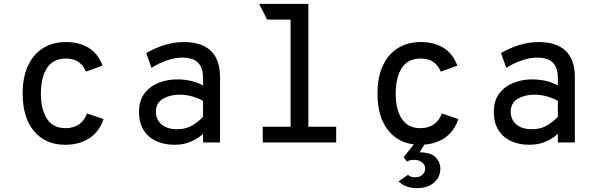

<svg xmlns="http://www.w3.org/2000/svg" viewBox="-20 -742 3120 1000"><path d="M319 12Q217.5 12 157.8 -58.2Q98 -128.5 98 -255Q98 -339 125.5 -399Q153 -459 203.8 -491Q254.5 -523 324 -523Q393.5 -523 442.5 -492.5Q491.5 -462 514 -400L427.5 -369Q416 -398.5 390.8 -417.8Q365.5 -437 323 -437Q256.5 -437 224.8 -387.8Q193 -338.5 193 -255Q193 -170.5 225.2 -122.5Q257.5 -74.5 321 -74.5Q363.5 -74.5 392 -94.8Q420.5 -115 433 -151L519 -122Q498.5 -58 447 -23Q395.5 12 319 12Z M888.5 12Q835 12 793.5 -7.2Q752 -26.5 728 -64.5Q704 -102.5 704 -159.5Q704 -218.5 732.8 -255.8Q761.5 -293 806.8 -310.8Q852 -328.5 902 -328.5Q940 -328.5 972.8 -321.2Q1005.5 -314 1037.5 -297V-333.5Q1037.5 -376.5 1023.5 -400Q1009.5 -423.5 985.2 -432.8Q961 -442 931 -442Q889.5 -442 846 -426.2Q802.5 -410.5 769 -388.5L741.5 -465.5Q776.5 -487 828.8 -505Q881 -523 939.5 -523Q970.5 -523 1003 -516Q1035.5 -509 1063.5 -489.5Q1091.5 -470 1108.8 -433.5Q1126 -397 1126 -338.5V0H1037.5V-45Q1012 -21.5 975 -4.8Q938 12 888.5 12ZM902.5 -69Q949 -69 982.8 -89.5Q1016.5 -110 1037.5 -134V-216.5Q1015 -230 982 -239.5Q949 -249 914.5 -249Q865.5 -249 828.8 -227.5Q792 -206 792 -159.5Q792 -119.5 821 -94.2Q850 -69 902.5 -69Z M1493.5 0V-705L1586 -722V0ZM1348.5 0V-82H1731V0ZM1371.5 -640 1329.5 -722H1586L1567.5 -640Z M2167 12Q2065.5 12 2005.8 -58.2Q1946 -128.5 1946 -255Q1946 -339 1973.5 -399Q2001 -459 2051.8 -491Q2102.5 -523 2172 -523Q2241.5 -523 2290.5 -492.5Q2339.5 -462 2362 -400L2275.5 -369Q2264 -398.5 2238.8 -417.8Q2213.5 -437 2171 -437Q2104.5 -437 2072.8 -387.8Q2041 -338.5 2041 -255Q2041 -170.5 2073.2 -122.5Q2105.5 -74.5 2169 -74.5Q2211.5 -74.5 2240 -94.8Q2268.5 -115 2281 -151L2367 -122Q2346.5 -58 2295 -23Q2243.5 12 2167 12ZM2152 238Q2119 238 2095 228Q2071 218 2056 202.5L2105.5 168Q2111.5 175.5 2120.5 178.5Q2129.5 181.5 2143.5 181.5Q2165.5 181.5 2180 168.2Q2194.5 155 2194.5 135Q2194.5 116.5 2178 103.5Q2161.5 90.5 2138 90.5Q2114.5 90.5 2099.5 99L2082 77L2151.5 -10H2203L2165.5 51.5Q2224 51.5 2248.8 77.2Q2273.5 103 2273.5 136Q2273.5 181 2240 209.5Q2206.5 238 2152 238Z M2736.5 12Q2683 12 2641.5 -7.2Q2600 -26.5 2576 -64.5Q2552 -102.5 2552 -159.5Q2552 -218.5 2580.8 -255.8Q2609.5 -293 2654.8 -310.8Q2700 -328.5 2750 -328.5Q2788 -328.5 2820.8 -321.2Q2853.5 -314 2885.5 -297V-333.5Q2885.5 -376.5 2871.5 -400Q2857.5 -423.5 2833.2 -432.8Q2809 -442 2779 -442Q2737.5 -442 2694 -426.2Q2650.5 -410.5 2617 -388.5L2589.5 -465.5Q2624.5 -487 2676.8 -505Q2729 -523 2787.5 -523Q2818.5 -523 2851 -516Q2883.5 -509 2911.5 -489.5Q2939.5 -470 2956.8 -433.5Q2974 -397 2974 -338.5V0H2885.5V-45Q2860 -21.5 2823 -4.8Q2786 12 2736.5 12ZM2750.5 -69Q2797 -69 2830.8 -89.5Q2864.5 -110 2885.5 -134V-216.5Q2863 -230 2830 -239.5Q2797 -249 2762.5 -249Q2713.5 -249 2676.8 -227.5Q2640 -206 2640 -159.5Q2640 -119.5 2669 -94.2Q2698 -69 2750.5 -69Z"/></svg>

Font: Overpass Mono Light Medium
Style: Regular
Weight: 500
Monospace: yes
Version: Version 4.000